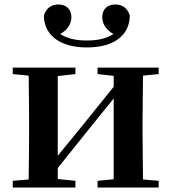

<svg xmlns="http://www.w3.org/2000/svg" viewBox="-20 -838 767 858"><path d="M368 -626C496 -626 559 -685 560 -768C550 -803 526 -818 495 -818C460 -818 437 -797 437 -761C437 -730 456 -703 487 -686C456 -666 418 -657 368 -657C318 -657 280 -666 249 -686C280 -703 299 -730 299 -761C299 -797 276 -818 241 -818C210 -818 187 -803 176 -768C177 -687 240 -626 368 -626ZM416 -507 488 -499V-450L346 -274L238 -142V-498L317 -507V-536H37V-507L108 -500C109 -442 110 -357 110 -301V-235C110 -179 109 -94 108 -36L37 -30V0H317V-30L238 -38V-87L375 -258L488 -398V-37L416 -30V0H689V-30L619 -36L617 -235V-301L619 -500L689 -507V-536H416Z"/></svg>

Font: Noto Serif KR
Style: Bold
Weight: 700
Designer: Ryoko NISHIZUKA 西塚涼子 (kana & ideographs); Frank Grießhammer (Latin, Greek & Cyrillic); Wenlong ZHANG 张文龙 (bopomofo); San
Foundry: Adobe
Version: Version 2.001;hotconv 1.1.0;makeotfexe 2.6.0